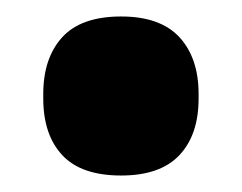

<svg xmlns="http://www.w3.org/2000/svg" viewBox="-20 -198 294 233"><path d="M127 15Q78.5 15 55.5 -9.8Q32.5 -34.5 32.5 -78.5V-84Q32.5 -127.5 55.5 -152.8Q78.5 -178 127 -178Q174.5 -178 197.8 -152.8Q221 -127.5 221 -84V-78.5Q221 -34.5 197.8 -9.8Q174.5 15 127 15Z"/></svg>

Font: Anek Malayalam Medium ExtraBold
Style: Regular
Weight: 800
Version: Version 1.003